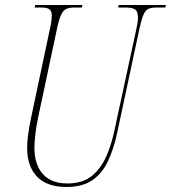

<svg xmlns="http://www.w3.org/2000/svg" viewBox="-20 -734 680 764"><path d="M244 10Q167 10 127.5 -31Q88 -72 88 -146Q88 -169 92 -199Q96 -229 104 -267L178 -616Q183 -637 184.5 -651.5Q186 -666 186 -673Q186 -690 176.5 -697Q167 -704 146 -704H118L120 -714H308L306 -704H274Q255 -704 243 -698Q231 -692 222.5 -673.5Q214 -655 206 -616L132 -268Q123 -225 120 -194Q117 -163 117 -146Q117 -79 150.5 -41.5Q184 -4 248 -4Q309 -4 345.5 -34Q382 -64 402.5 -111Q423 -158 434 -209L522 -616Q529 -647 529 -662Q529 -690 516.5 -697Q504 -704 482 -704H450L452 -714H640L638 -704H602Q583 -704 571 -699Q559 -694 551 -675.5Q543 -657 534 -616L446 -204Q432 -139 408.5 -90.5Q385 -42 346 -16Q307 10 244 10Z"/></svg>

Font: Noto Serif Display ExtraCondensed Thin
Style: Italic
Weight: 100
Width: 2
Italic angle: -12°
Designer: Monotype Design Team
Foundry: Monotype Imaging Inc.
Version: Version 2.009